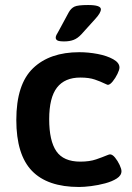

<svg xmlns="http://www.w3.org/2000/svg" viewBox="-20 -738 525 765"><path d="M236 -573Q215 -573 208.5 -577Q202 -581 202 -588Q202 -593 205 -599Q208 -605 214 -615L254 -689Q263 -705 276.5 -711.5Q290 -718 331 -718Q382 -718 382 -701Q382 -687 360 -663L304 -601Q289 -585 273 -579Q257 -573 236 -573ZM295 7Q169 7 107 -57.5Q45 -122 45 -260Q45 -402 111.5 -466Q178 -530 296 -530Q332 -530 369 -523Q406 -516 431 -502Q456 -488 456 -469Q456 -460 448 -443.5Q440 -427 429 -413.5Q418 -400 410 -400Q408 -400 404 -402Q400 -404 395 -406Q381 -413 358 -421Q335 -429 300 -429Q238 -429 207 -389Q176 -349 176 -263Q176 -177 204.5 -135.5Q233 -94 300 -94Q337 -94 363 -103Q389 -112 403 -118Q408 -120 412 -121.5Q416 -123 418 -123Q428 -123 438.5 -110Q449 -97 456.5 -81Q464 -65 464 -56Q464 -39 445.5 -27Q427 -15 399 -7.5Q371 0 343 3.5Q315 7 295 7Z"/></svg>

Font: Asap SemiBold
Style: Regular
Weight: 600
Designer: Pablo Cosgaya
Foundry: Omnibus-Type
Version: Version 3.001; ttfautohint (v1.8.3)